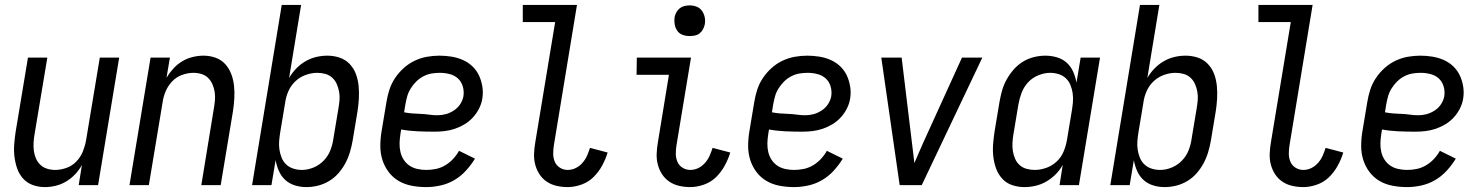

<svg xmlns="http://www.w3.org/2000/svg" viewBox="-20 -755 6040 783"><path d="M163 8Q137 8 113.5 -0.5Q90 -9 74 -27Q58 -45 50 -68Q42 -91 39 -116Q36 -141 38 -167Q40 -193 44 -219L94 -520H173L121 -208Q118 -191 117 -174Q116 -157 118 -140.5Q120 -124 126.5 -109Q133 -94 144.5 -83Q156 -72 172 -67Q188 -62 205 -62Q228 -62 251.5 -70.5Q275 -79 292 -97Q309 -115 318 -137.5Q327 -160 331 -183L387 -520H466L380 0H301L314 -82Q303 -62 286.5 -44.5Q270 -27 250 -15Q230 -3 207.5 2.5Q185 8 163 8Z M508 0 594 -520H673L659 -438Q671 -458 687 -475.5Q703 -493 723 -505Q743 -517 765.5 -522.5Q788 -528 810 -528Q836 -528 859.5 -519.5Q883 -511 899 -493Q915 -475 923.5 -452Q932 -429 934.5 -404Q937 -379 935.5 -353Q934 -327 930 -301L880 0H801L852 -312Q855 -329 856.5 -346Q858 -363 855.5 -379.5Q853 -396 846.5 -411Q840 -426 829 -437Q818 -448 802 -453Q786 -458 769 -458Q746 -458 722.5 -449.5Q699 -441 682 -423Q665 -405 655.5 -382.5Q646 -360 643 -337L587 0Z M1230 8Q1205 8 1182.5 1Q1160 -6 1143.5 -21Q1127 -36 1117.5 -57.5Q1108 -79 1104 -102L1087 0H1008L1129 -735H1208L1159 -437Q1171 -458 1188 -475.5Q1205 -493 1225.5 -505Q1246 -517 1269 -522.5Q1292 -528 1315 -528Q1341 -528 1365 -520Q1389 -512 1406 -494Q1423 -476 1431.5 -453Q1440 -430 1442.5 -404.5Q1445 -379 1443.5 -353Q1442 -327 1438 -301L1418 -181Q1414 -158 1407 -134.5Q1400 -111 1388.5 -89.5Q1377 -68 1360.5 -49Q1344 -30 1322.5 -17Q1301 -4 1277 2Q1253 8 1230 8ZM1211 -62Q1235 -62 1259 -72Q1283 -82 1301 -101Q1319 -120 1328 -144Q1337 -168 1340 -192L1360 -312Q1363 -329 1364.5 -346.5Q1366 -364 1363 -380.5Q1360 -397 1353.5 -412Q1347 -427 1335 -438Q1323 -449 1307 -453.5Q1291 -458 1274 -458Q1251 -458 1227 -449.5Q1203 -441 1184.5 -423.5Q1166 -406 1156 -383Q1146 -360 1143 -337L1123 -217Q1120 -199 1118.5 -181Q1117 -163 1119.5 -145.5Q1122 -128 1128.5 -112Q1135 -96 1147 -84.5Q1159 -73 1176 -67.5Q1193 -62 1211 -62Z M1718 8Q1688 8 1659 2.5Q1630 -3 1606 -17Q1582 -31 1565 -53.5Q1548 -76 1539.5 -103Q1531 -130 1531 -159.5Q1531 -189 1536 -219L1556 -339Q1560 -364 1568 -389Q1576 -414 1591 -436.5Q1606 -459 1626.5 -477.5Q1647 -496 1671.5 -507.5Q1696 -519 1721.5 -523.5Q1747 -528 1772 -528Q1797 -528 1821.5 -524Q1846 -520 1867.5 -510.5Q1889 -501 1906 -485Q1923 -469 1933 -448Q1943 -427 1947 -402.5Q1951 -378 1947 -353Q1944 -333 1934 -313Q1924 -293 1909 -276.5Q1894 -260 1875 -248.5Q1856 -237 1835.5 -230Q1815 -223 1794 -220.5Q1773 -218 1752 -218Q1718 -218 1683 -219.5Q1648 -221 1616 -227L1613 -208Q1610 -189 1609.5 -171Q1609 -153 1613 -135.5Q1617 -118 1626.5 -103.5Q1636 -89 1650 -79.5Q1664 -70 1682 -66Q1700 -62 1718 -62Q1738 -62 1757.5 -66Q1777 -70 1795 -80.5Q1813 -91 1827.5 -106.5Q1842 -122 1852 -140L1917 -108Q1901 -82 1880 -59Q1859 -36 1832.5 -20.5Q1806 -5 1776 1.5Q1746 8 1718 8ZM1764 -285Q1781 -285 1798 -289.5Q1815 -294 1831 -304.5Q1847 -315 1857 -330.5Q1867 -346 1870 -363Q1873 -384 1867 -403.5Q1861 -423 1847 -435.5Q1833 -448 1813.5 -453Q1794 -458 1773 -458Q1756 -458 1739 -455Q1722 -452 1706 -443.5Q1690 -435 1677 -422Q1664 -409 1654.5 -393.5Q1645 -378 1640.5 -361.5Q1636 -345 1633 -328L1628 -297Q1643 -294 1660.5 -292.5Q1678 -291 1695.5 -290.5Q1713 -290 1729.5 -287.5Q1746 -285 1764 -285Z M2295 8Q2272 8 2250 3Q2228 -2 2210 -14Q2192 -26 2180 -44.5Q2168 -63 2162.5 -84.5Q2157 -106 2158 -129Q2159 -152 2163 -175L2244 -665H2112V-735H2333L2239 -164Q2236 -146 2236 -128.5Q2236 -111 2242.5 -95.5Q2249 -80 2263.5 -71Q2278 -62 2295 -62Q2312 -62 2327.5 -69.5Q2343 -77 2355 -90.5Q2367 -104 2374 -120Q2381 -136 2386 -152L2458 -133Q2450 -106 2435.5 -79.5Q2421 -53 2400 -32.5Q2379 -12 2350.5 -2Q2322 8 2295 8Z M2795 8Q2772 8 2750 3Q2728 -2 2710 -14Q2692 -26 2680 -44.5Q2668 -63 2662.5 -84.5Q2657 -106 2658 -129Q2659 -152 2663 -175L2708 -450H2576L2577 -520H2798L2739 -164Q2736 -146 2736 -128.5Q2736 -111 2742.5 -95.5Q2749 -80 2763.5 -71Q2778 -62 2795 -62Q2812 -62 2827.5 -69.5Q2843 -77 2855 -90.5Q2867 -104 2874 -120Q2881 -136 2886 -152L2958 -133Q2950 -106 2935.5 -79.5Q2921 -53 2900 -32.5Q2879 -12 2850.5 -2Q2822 8 2795 8ZM2792 -608Q2777 -608 2763.5 -613Q2750 -618 2742 -629.5Q2734 -641 2731.5 -655.5Q2729 -670 2731 -685Q2733 -695 2738.5 -705Q2744 -715 2752.5 -721.5Q2761 -728 2771.5 -730.5Q2782 -733 2793 -733Q2808 -733 2821.5 -727.5Q2835 -722 2843 -710.5Q2851 -699 2854 -684.5Q2857 -670 2854 -655Q2852 -645 2846.5 -635Q2841 -625 2832.5 -618.5Q2824 -612 2813.5 -610Q2803 -608 2792 -608Z M3218 8Q3188 8 3159 2.5Q3130 -3 3106 -17Q3082 -31 3065 -53.5Q3048 -76 3039.5 -103Q3031 -130 3031 -159.5Q3031 -189 3036 -219L3056 -339Q3060 -364 3068 -389Q3076 -414 3091 -436.5Q3106 -459 3126.5 -477.5Q3147 -496 3171.5 -507.5Q3196 -519 3221.5 -523.5Q3247 -528 3272 -528Q3297 -528 3321.5 -524Q3346 -520 3367.5 -510.5Q3389 -501 3406 -485Q3423 -469 3433 -448Q3443 -427 3447 -402.5Q3451 -378 3447 -353Q3444 -333 3434 -313Q3424 -293 3409 -276.5Q3394 -260 3375 -248.5Q3356 -237 3335.5 -230Q3315 -223 3294 -220.5Q3273 -218 3252 -218Q3218 -218 3183 -219.5Q3148 -221 3116 -227L3113 -208Q3110 -189 3109.5 -171Q3109 -153 3113 -135.5Q3117 -118 3126.5 -103.5Q3136 -89 3150 -79.5Q3164 -70 3182 -66Q3200 -62 3218 -62Q3238 -62 3257.5 -66Q3277 -70 3295 -80.5Q3313 -91 3327.5 -106.5Q3342 -122 3352 -140L3417 -108Q3401 -82 3380 -59Q3359 -36 3332.5 -20.5Q3306 -5 3276 1.5Q3246 8 3218 8ZM3264 -285Q3281 -285 3298 -289.5Q3315 -294 3331 -304.5Q3347 -315 3357 -330.5Q3367 -346 3370 -363Q3373 -384 3367 -403.5Q3361 -423 3347 -435.5Q3333 -448 3313.5 -453Q3294 -458 3273 -458Q3256 -458 3239 -455Q3222 -452 3206 -443.5Q3190 -435 3177 -422Q3164 -409 3154.5 -393.5Q3145 -378 3140.5 -361.5Q3136 -345 3133 -328L3128 -297Q3143 -294 3160.5 -292.5Q3178 -291 3195.5 -290.5Q3213 -290 3229.5 -287.5Q3246 -285 3264 -285Z M3649 0 3574 -520H3657L3699 -173Q3702 -153 3704 -132Q3706 -111 3709 -90Q3718 -111 3727 -132Q3736 -153 3745 -173L3903 -520H3986L3739 0Z M4158 8Q4132 8 4108 0Q4084 -8 4067.5 -26Q4051 -44 4042.5 -67Q4034 -90 4031 -115.5Q4028 -141 4030 -167Q4032 -193 4036 -219L4056 -339Q4060 -362 4066.5 -385.5Q4073 -409 4085 -430.5Q4097 -452 4113.5 -471Q4130 -490 4151 -503Q4172 -516 4196 -522Q4220 -528 4243 -528Q4268 -528 4291 -521Q4314 -514 4330.5 -499Q4347 -484 4356.5 -462.5Q4366 -441 4370 -418L4387 -520H4466L4380 0H4301L4314 -83Q4303 -62 4285.5 -44.5Q4268 -27 4247.5 -15Q4227 -3 4204 2.5Q4181 8 4158 8ZM4200 -62Q4223 -62 4247 -70.5Q4271 -79 4289.5 -96.5Q4308 -114 4317.5 -137Q4327 -160 4331 -183L4351 -303Q4354 -321 4355.5 -339Q4357 -357 4354.5 -374.5Q4352 -392 4345.5 -408Q4339 -424 4327 -435.5Q4315 -447 4298 -452.5Q4281 -458 4263 -458Q4239 -458 4214.5 -448Q4190 -438 4172.5 -419Q4155 -400 4146 -376Q4137 -352 4133 -328L4113 -208Q4110 -191 4109 -173.5Q4108 -156 4110.5 -139.5Q4113 -123 4119.5 -108Q4126 -93 4138 -82Q4150 -71 4166.5 -66.5Q4183 -62 4200 -62Z M4730 8Q4705 8 4682.5 1Q4660 -6 4643.5 -21Q4627 -36 4617.5 -57.5Q4608 -79 4604 -102L4587 0H4508L4629 -735H4708L4659 -437Q4671 -458 4688 -475.5Q4705 -493 4725.5 -505Q4746 -517 4769 -522.5Q4792 -528 4815 -528Q4841 -528 4865 -520Q4889 -512 4906 -494Q4923 -476 4931.5 -453Q4940 -430 4942.5 -404.5Q4945 -379 4943.5 -353Q4942 -327 4938 -301L4918 -181Q4914 -158 4907 -134.5Q4900 -111 4888.5 -89.5Q4877 -68 4860.5 -49Q4844 -30 4822.5 -17Q4801 -4 4777 2Q4753 8 4730 8ZM4711 -62Q4735 -62 4759 -72Q4783 -82 4801 -101Q4819 -120 4828 -144Q4837 -168 4840 -192L4860 -312Q4863 -329 4864.5 -346.5Q4866 -364 4863 -380.5Q4860 -397 4853.5 -412Q4847 -427 4835 -438Q4823 -449 4807 -453.5Q4791 -458 4774 -458Q4751 -458 4727 -449.5Q4703 -441 4684.5 -423.5Q4666 -406 4656 -383Q4646 -360 4643 -337L4623 -217Q4620 -199 4618.5 -181Q4617 -163 4619.5 -145.5Q4622 -128 4628.5 -112Q4635 -96 4647 -84.5Q4659 -73 4676 -67.5Q4693 -62 4711 -62Z M5295 8Q5272 8 5250 3Q5228 -2 5210 -14Q5192 -26 5180 -44.5Q5168 -63 5162.5 -84.5Q5157 -106 5158 -129Q5159 -152 5163 -175L5244 -665H5112V-735H5333L5239 -164Q5236 -146 5236 -128.5Q5236 -111 5242.5 -95.5Q5249 -80 5263.5 -71Q5278 -62 5295 -62Q5312 -62 5327.5 -69.5Q5343 -77 5355 -90.5Q5367 -104 5374 -120Q5381 -136 5386 -152L5458 -133Q5450 -106 5435.5 -79.5Q5421 -53 5400 -32.5Q5379 -12 5350.5 -2Q5322 8 5295 8Z M5718 8Q5688 8 5659 2.5Q5630 -3 5606 -17Q5582 -31 5565 -53.5Q5548 -76 5539.5 -103Q5531 -130 5531 -159.5Q5531 -189 5536 -219L5556 -339Q5560 -364 5568 -389Q5576 -414 5591 -436.5Q5606 -459 5626.5 -477.5Q5647 -496 5671.5 -507.5Q5696 -519 5721.5 -523.5Q5747 -528 5772 -528Q5797 -528 5821.5 -524Q5846 -520 5867.5 -510.5Q5889 -501 5906 -485Q5923 -469 5933 -448Q5943 -427 5947 -402.5Q5951 -378 5947 -353Q5944 -333 5934 -313Q5924 -293 5909 -276.5Q5894 -260 5875 -248.5Q5856 -237 5835.5 -230Q5815 -223 5794 -220.5Q5773 -218 5752 -218Q5718 -218 5683 -219.5Q5648 -221 5616 -227L5613 -208Q5610 -189 5609.5 -171Q5609 -153 5613 -135.5Q5617 -118 5626.5 -103.5Q5636 -89 5650 -79.5Q5664 -70 5682 -66Q5700 -62 5718 -62Q5738 -62 5757.5 -66Q5777 -70 5795 -80.5Q5813 -91 5827.5 -106.5Q5842 -122 5852 -140L5917 -108Q5901 -82 5880 -59Q5859 -36 5832.5 -20.5Q5806 -5 5776 1.5Q5746 8 5718 8ZM5764 -285Q5781 -285 5798 -289.5Q5815 -294 5831 -304.5Q5847 -315 5857 -330.5Q5867 -346 5870 -363Q5873 -384 5867 -403.5Q5861 -423 5847 -435.5Q5833 -448 5813.5 -453Q5794 -458 5773 -458Q5756 -458 5739 -455Q5722 -452 5706 -443.5Q5690 -435 5677 -422Q5664 -409 5654.5 -393.5Q5645 -378 5640.5 -361.5Q5636 -345 5633 -328L5628 -297Q5643 -294 5660.5 -292.5Q5678 -291 5695.5 -290.5Q5713 -290 5729.5 -287.5Q5746 -285 5764 -285Z"/></svg>

Font: Iosevka Algr
Style: Italic
Weight: 400
Italic angle: -9°
Monospace: yes
Designer: Belleve Invis
Foundry: Belleve Invis
Version: Version 26.0.2; ttfautohint (v1.8.3)